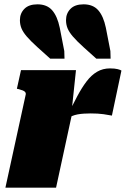

<svg xmlns="http://www.w3.org/2000/svg" viewBox="-20 -867 581 887"><path d="M5 0H239L318 -365L312 -363L331 -543H77L58 -457L67 -455Q78 -452 85.5 -449Q93 -446 96.5 -441.5Q100 -437 99 -431ZM541 -541Q537 -544 524 -547.5Q511 -551 488 -551Q455 -551 428.5 -535.5Q402 -520 380 -491Q358 -462 337 -422.5Q316 -383 293 -335L291 -319Q301 -326 313 -331Q325 -336 338.5 -338.5Q352 -341 367.5 -342Q383 -343 399 -343Q433 -343 458 -339.5Q483 -336 497 -333ZM469 -739 490 -631 491 -596H425L366 -649Q334 -678 316.5 -698.5Q299 -719 292 -736.5Q285 -754 285 -774Q285 -805 305.5 -826Q326 -847 366 -847Q410 -847 434 -819.5Q458 -792 469 -739ZM256 -739 277 -631 278 -596H212L153 -649Q121 -678 103.5 -698.5Q86 -719 79 -736.5Q72 -754 72 -774Q72 -805 92.5 -826Q113 -847 153 -847Q197 -847 221 -819.5Q245 -792 256 -739Z"/></svg>

Font: Roboto Serif Black
Style: Italic
Weight: 900
Italic angle: -10°
Version: Version 1.008